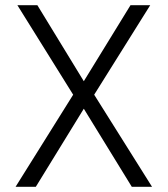

<svg xmlns="http://www.w3.org/2000/svg" viewBox="-20 -720 646 740"><path d="M40 0 262 -355 47 -700H124L303 -407L483 -700H559L343 -355L566 0H488L303 -301L118 0Z"/></svg>

Font: Kulim Park Light
Style: Regular
Weight: 300
Designer: Noponies / Dale Sattler
Foundry: Noponies
Version: Version 1.000; ttfautohint (v1.8.3)